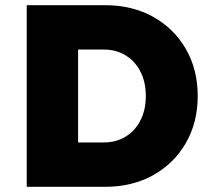

<svg xmlns="http://www.w3.org/2000/svg" viewBox="-20 -720 823 740"><path d="M83 0V-700H385Q490 -700 570.5 -655Q651 -610 696.5 -531Q742 -452 742 -350Q742 -248 696.5 -169Q651 -90 570.5 -45Q490 0 385 0ZM380 -529H281V-171H380Q428 -171 464.5 -193.5Q501 -216 521.5 -256.5Q542 -297 542 -350Q542 -403 521.5 -443.5Q501 -484 464.5 -506.5Q428 -529 380 -529Z"/></svg>

Font: Lexend Deca ExtraBold
Style: Regular
Weight: 800
Designer: Bonnie Shaver-Troup, Thomas Jockin
Foundry: Lexend
Version: Version 1.008; ttfautohint (v1.8.4.7-5d5b)